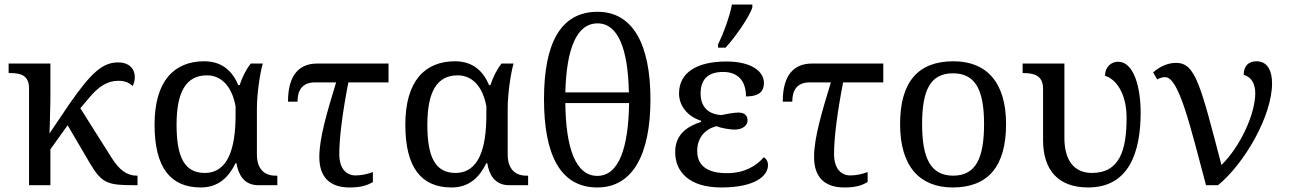

<svg xmlns="http://www.w3.org/2000/svg" viewBox="-20 -816 5680 846"><path d="M108 0H202V-158L278 -264L376 -97C429 -7 456 0 572 0H586V-42H583C538 -42 505 -68 471 -122L334 -339L371 -383C414 -435 453 -460 502 -460C537 -460 554 -447 564 -437C570 -446 574 -462 574 -477C574 -513 549 -541 500 -541C432 -541 382 -495 290 -364L198 -228C198 -228 202 -338 202 -374V-536H18V-494H26C70 -494 108 -485 108 -426Z M865 10C943 10 988 -36 1018 -97H1022C1029 -52 1052 0 1118 0H1202V-42H1194C1141 -42 1112 -76 1112 -135V-339C1112 -403 1126 -497 1138 -536H1085C1065 -511 1047 -476 1036 -441H1030C1004 -503 958 -546 880 -546C748 -546 661 -460 661 -267C661 -75 733 10 865 10ZM882 -54C793 -54 758 -124 758 -266C758 -410 799 -484 892 -484C949 -484 1000 -444 1018 -348V-309C1018 -165 986 -54 882 -54Z M1520 10C1571 10 1598 1 1623 -14V-58C1600 -49 1572 -43 1547 -43C1508 -43 1475 -70 1475 -138C1475 -208 1489 -320 1515 -453H1692V-536H1378C1301 -536 1249 -489 1249 -368H1291C1291 -415 1309 -453 1368 -453H1461C1421 -321 1387 -209 1387 -124C1387 -39 1430 10 1520 10Z M1970 10C2048 10 2093 -36 2123 -97H2127C2134 -52 2157 0 2223 0H2307V-42H2299C2246 -42 2217 -76 2217 -135V-339C2217 -403 2231 -497 2243 -536H2190C2170 -511 2152 -476 2141 -441H2135C2109 -503 2063 -546 1985 -546C1853 -546 1766 -460 1766 -267C1766 -75 1838 10 1970 10ZM1987 -54C1898 -54 1863 -124 1863 -266C1863 -410 1904 -484 1997 -484C2054 -484 2105 -444 2123 -348V-309C2123 -165 2091 -54 1987 -54Z M2612 10C2769 10 2846 -137 2846 -378C2846 -620 2769 -764 2613 -764C2447 -764 2377 -620 2377 -379C2377 -137 2447 10 2612 10ZM2471 -409C2476 -600 2520 -713 2613 -713C2704 -713 2747 -600 2751 -409ZM2612 -41C2517 -41 2473 -162 2471 -362H2752C2749 -162 2706 -41 2612 -41Z M3144 -606H3177C3219 -651 3285 -746 3295 -784V-796H3205C3196 -745 3166 -664 3144 -621ZM3158 10C3306 10 3364 -40 3364 -89C3364 -106 3354 -119 3345 -123C3314 -86 3261 -53 3183 -53C3098 -53 3052 -85 3052 -151C3052 -212 3090 -249 3138 -260C3157 -251 3198 -245 3217 -245C3252 -245 3274 -263 3274 -286C3274 -309 3258 -320 3234 -320C3215 -320 3181 -314 3158 -309C3095 -313 3067 -351 3067 -404C3067 -456 3090 -499 3166 -499C3233 -499 3267 -458 3267 -391C3320 -391 3346 -409 3346 -451C3346 -500 3293 -545 3181 -545C3048 -545 2972 -495 2972 -404C2972 -350 3009 -303 3069 -284V-279C3011 -260 2955 -226 2955 -146C2955 -58 3018 10 3158 10Z M3700 10C3751 10 3778 1 3803 -14V-58C3780 -49 3752 -43 3727 -43C3688 -43 3655 -70 3655 -138C3655 -208 3669 -320 3695 -453H3872V-536H3558C3481 -536 3429 -489 3429 -368H3471C3471 -415 3489 -453 3548 -453H3641C3601 -321 3567 -209 3567 -124C3567 -39 3610 10 3700 10Z M4178 10C4332 10 4413 -81 4413 -269C4413 -456 4325 -546 4181 -546C4026 -546 3946 -456 3946 -269C3946 -81 4034 10 4178 10ZM4180 -42C4080 -42 4043 -120 4043 -269C4043 -418 4079 -493 4179 -493C4279 -493 4316 -418 4316 -269C4316 -120 4280 -42 4180 -42Z M4775 10C4957 10 5006 -150 5006 -320C5006 -431 4976 -544 4907 -544C4876 -544 4849 -521 4849 -482C4894 -469 4944 -409 4944 -297C4944 -157 4915 -54 4791 -54C4714 -54 4670 -108 4670 -208V-536H4486V-494H4489C4533 -494 4576 -485 4576 -426V-199C4576 -68 4641 10 4775 10Z M5294 0H5347C5463 -95 5585 -305 5585 -449C5585 -496 5570 -546 5516 -546C5483 -546 5460 -527 5460 -486C5495 -477 5511 -446 5511 -405C5511 -316 5447 -172 5362 -89C5269 -445 5247 -539 5162 -539C5122 -539 5087 -520 5061 -497L5079 -466C5091 -473 5103 -476 5114 -476C5175 -476 5225 -258 5294 0Z"/></svg>

Font: Noto Serif Thai
Style: Regular
Weight: 400
Designer: Monotype Design Team
Foundry: Monotype Imaging Inc.
Version: Version 1.901